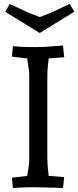

<svg xmlns="http://www.w3.org/2000/svg" viewBox="-20 -942 394 966"><path d="M127 -137V-568Q127 -583 122.5 -608.5Q118 -634 117 -648L40 -657L45 -710L77 -707Q115 -705 159 -705Q203 -705 244 -709L297 -713L303 -654L225 -648L221 -612Q218 -591 218 -538V-167Q218 -114 221 -93L225 -57L303 -51L297 4L244 2Q182 0 148.5 0Q115 0 77 2L45 4L40 -48L117 -57Q118 -66 122.5 -91.5Q127 -117 127 -137ZM354 -883 180 -776 6 -883 29 -922 117 -881 180 -856 243 -881 331 -922Z"/></svg>

Font: Andada
Style: Regular
Weight: 400
Designer: Carolina Giovagnoli
Foundry: Carolina Giovagnoli
Version: Version 1.002